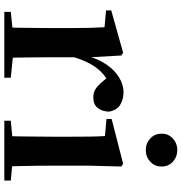

<svg xmlns="http://www.w3.org/2000/svg" viewBox="4 -845 841 889"><g transform="rotate(90 424.5 -400.5)"><path d="M35 0V-30L143 -41H230L340 -30V0ZM106 0Q108 -25 108.5 -67Q109 -109 109.5 -154.5Q110 -200 110 -235V-310Q110 -361 109 -394Q108 -427 106 -464L28 -471V-495L224 -550L237 -542L245 -399V-398V-235Q245 -200 245.5 -154.5Q246 -109 246.5 -67Q247 -25 248 0ZM244 -320 211 -381H238Q253 -436 279.5 -474Q306 -512 339.5 -532Q373 -552 406 -552Q439 -552 464.5 -537Q490 -522 497 -485Q496 -453 480 -432.5Q464 -412 430 -412Q405 -412 387 -426Q369 -440 350 -464L327 -491L363 -485Q321 -463 292.5 -424.5Q264 -386 244 -320Z M539 0V-30L646 -40H708L816 -30V0ZM610 0Q611 -25 611.5 -67Q612 -109 612.5 -154.5Q613 -200 613 -235V-308Q613 -358 612.5 -394Q612 -430 610 -466L531 -473V-497L738 -550L751 -542L747 -388V-235Q747 -200 747.5 -154.5Q748 -109 749 -67Q750 -25 751 0ZM675 -655Q644 -655 621.5 -675.5Q599 -696 599 -729Q599 -760 621.5 -780.5Q644 -801 675 -801Q706 -801 728.5 -780.5Q751 -760 751 -729Q751 -696 728.5 -675.5Q706 -655 675 -655Z"/></g></svg>

Font: Noto Serif TC ExtraLight
Style: Bold
Weight: 700
Version: Version 2.002-H1;hotconv 1.1.0;makeotfexe 2.6.0